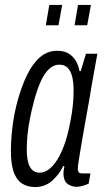

<svg xmlns="http://www.w3.org/2000/svg" viewBox="-20 -743 422 775"><path d="M122 12Q89 12 67 -3.5Q45 -19 34.5 -51Q24 -83 24 -133Q24 -183 31 -236.5Q38 -290 52 -340Q68 -397 90 -442Q112 -487 142 -512.5Q172 -538 210 -538Q239 -538 257 -527Q275 -516 286 -497.5Q297 -479 301 -456H306L327 -526H373L351 -404Q347 -378 340 -338.5Q333 -299 325 -254.5Q317 -210 310 -169Q303 -128 298.5 -99.5Q294 -71 294 -64Q294 -53 297.5 -48Q301 -43 313 -43H345L338 -2Q328 3 314.5 7Q301 11 289 11Q269 11 253 -0.5Q237 -12 236 -41Q236 -48 237 -55Q238 -62 240 -71L235 -73Q220 -40 191 -14Q162 12 122 12ZM140 -46Q160 -46 178 -60Q196 -74 211 -98Q226 -122 238.5 -155.5Q251 -189 259 -228Q266 -260 270 -286.5Q274 -313 275.5 -335.5Q277 -358 277 -378Q277 -412 271 -435Q265 -458 252.5 -470Q240 -482 219 -482Q197 -482 178 -464.5Q159 -447 144.5 -414.5Q130 -382 118 -338Q108 -300 101 -265Q94 -230 91 -199Q88 -168 88 -140Q88 -92 101 -69Q114 -46 140 -46ZM165 -641 179 -723H231L216 -641ZM281 -641 295 -723H347L332 -641Z"/></svg>

Font: Archivo ExtraCondensed Light
Style: Italic
Weight: 300
Width: 2
Italic angle: -10°
Designer: Hector Gatti
Foundry: Omnibus-Type
Version: Version 2.001